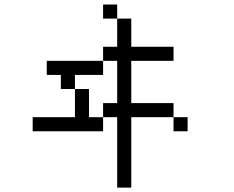

<svg xmlns="http://www.w3.org/2000/svg" viewBox="-20 -770 1040 852"><path d="M500 -687.5H437.5V-750H500ZM125 -250H312.5V-375H375V-250H437.5V-187.5H125ZM187.5 -500H437.5V-437.5H312.5V-375H250V-437.5H187.5ZM437.5 -312.5H500V-500H437.5V-562.5H500V-687.5H562.5V-562.5H750V-500H562.5V-312.5H750V-250H562.5V62.5H500V-250H437.5ZM750 -250H812.5V-187.5H750Z"/></svg>

Font: 寒蝉点阵体 16px
Style: Regular
Weight: 400
Designer: Designed by Warren2060
Foundry: ChillType
Version: Version 1.000